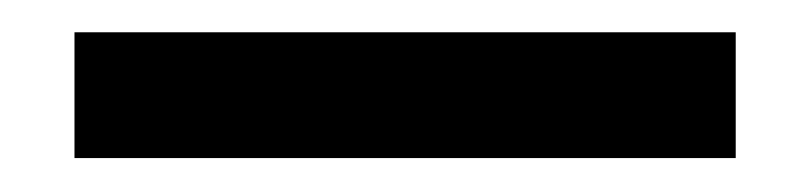

<svg xmlns="http://www.w3.org/2000/svg" viewBox="-20 16 490 116"><path d="M424.5 111.5H25V35.5H424.5Z"/></svg>

Font: Anek Malayalam Medium Medium
Style: Regular
Weight: 500
Version: Version 1.003